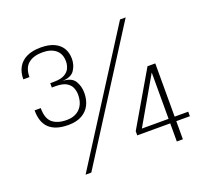

<svg xmlns="http://www.w3.org/2000/svg" viewBox="-125 -899 1151 1056"><g transform="rotate(-20 450.0 -371.0)"><path d="M260 -528Q313.5 -526 332.5 -495.8Q351.5 -465.5 351.5 -425.5Q351.5 -386 336 -355.2Q320.5 -324.5 289 -306.8Q257.5 -289 210 -289Q171.5 -289 143.5 -298Q115.5 -307 97.2 -324.5Q79 -342 70.2 -367.8Q61.5 -393.5 61.5 -427Q61.5 -427.5 61.5 -427.8Q61.5 -428 61.5 -428.5H97.5Q97.5 -428 97.5 -427.8Q97.5 -427.5 97.5 -427Q97.5 -367.5 127 -342.8Q156.5 -318 210 -318Q259.5 -318 287.8 -347.2Q316 -376.5 316 -428Q316 -448 308.2 -467.8Q300.5 -487.5 278.8 -500.8Q257 -514 214.5 -514H193.5V-539.5H214.5Q255.5 -539.5 277.5 -552Q299.5 -564.5 307.8 -583.8Q316 -603 316 -622.5Q316 -667 287.8 -690.2Q259.5 -713.5 211 -713.5Q158 -713.5 127.8 -688.8Q97.5 -664 97.5 -610H61.5Q61.5 -650.5 78.2 -680.2Q95 -710 128.2 -726Q161.5 -742 210.5 -742Q257.5 -742 288.8 -727.5Q320 -713 335.8 -686.8Q351.5 -660.5 351.5 -625Q351.5 -588.5 331.8 -559Q312 -529.5 260 -528ZM204 0 674 -737.5H707L237.5 0ZM738 0V-106H545V-130.5L728 -444H773.5V-132.5H853V-106H773.5V0ZM573 -117.5 562 -132.5H738V-417L744.5 -415Z"/></g></svg>

Font: Epilogue ExtraLight
Style: Regular
Weight: 250
Designer: Tyler Finck
Foundry: Etcetera Type Co
Version: Version 2.112